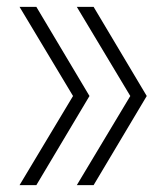

<svg xmlns="http://www.w3.org/2000/svg" viewBox="-20 -540 461 560"><path d="M253 0H204L360 -260L204 -520H253L408 -260ZM86 0H37L193 -260L37 -520H86L241 -260Z"/></svg>

Font: M PLUS 2 Light
Style: Regular
Weight: 300
Designer: Coji Morishita
Foundry: UNDERFOREST DESIGN
Version: Version 1.001